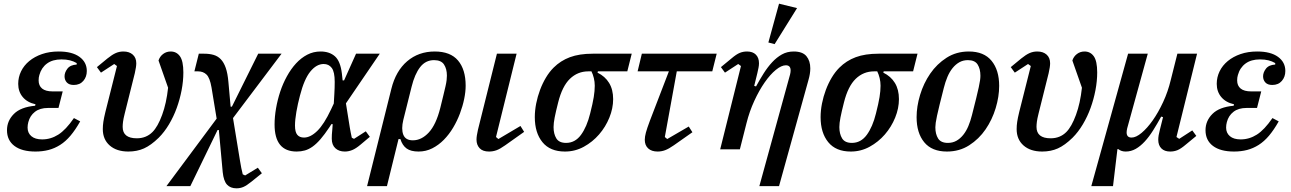

<svg xmlns="http://www.w3.org/2000/svg" viewBox="-20 -812 7018 1044"><path d="M241 -225Q197 -225 170 -204Q143 -183 134 -148Q130 -133 130 -118Q130 -89 150.5 -71.5Q171 -54 209 -54Q256 -54 297 -80Q338 -106 382 -170L416 -152Q390 -106 363.5 -74.5Q337 -43 307 -24Q277 -5 244 3.5Q211 12 173 12Q99 12 58.5 -18.5Q18 -49 18 -104Q18 -155 55.5 -192.5Q93 -230 171 -237L173 -245Q128 -255 103.5 -284.5Q79 -314 79 -356Q79 -392 94.5 -424Q110 -456 139 -480Q168 -504 208.5 -518Q249 -532 299 -532Q372 -532 412 -503Q452 -474 452 -426Q452 -394 433 -372Q414 -350 381 -350Q356 -350 343.5 -363.5Q331 -377 331 -397Q331 -418 346.5 -438.5Q362 -459 397 -461V-469Q380 -479 360 -484Q340 -489 314 -489Q266 -489 235.5 -466.5Q205 -444 194 -404Q190 -391 190 -375Q190 -346 209 -330.5Q228 -315 266 -315H321L298 -225Z M507 -447 564 -494Q590 -515 609.5 -523.5Q629 -532 651 -532Q683 -532 702 -515Q721 -498 721 -468Q721 -449 713 -414L658 -194Q651 -166 649 -150Q647 -134 647 -122Q647 -60 724 -60Q775 -60 809 -94Q838 -123 861.5 -187Q885 -251 894 -335L842 -483Q849 -505 867 -518.5Q885 -532 908 -532Q940 -532 958.5 -506Q977 -480 977 -418Q977 -371 967.5 -321.5Q958 -272 941 -225Q924 -178 899 -136Q874 -94 843 -63Q801 -22 763 -5Q725 12 678 12Q614 12 576.5 -21Q539 -54 539 -110Q539 -129 542 -149.5Q545 -170 553 -203L616 -453L601 -464L529 -417Z M1158 -167 1130 -337Q1121 -389 1103 -406.5Q1085 -424 1057 -424H1037L1061 -520H1090Q1119 -520 1141.5 -513.5Q1164 -507 1180.5 -490Q1197 -473 1207.5 -443Q1218 -413 1222 -366L1234 -232H1241L1384 -520H1511L1247 -170L1285 62Q1288 81 1292 101.5Q1296 122 1300 136L1313 142L1382 100L1404 130L1347 176Q1321 197 1303.5 204.5Q1286 212 1266 212Q1233 212 1214.5 192Q1196 172 1191 124L1170 -105H1163L1015 200H885Z M1861 -250 1882 -119Q1884 -106 1887 -91.5Q1890 -77 1893 -63L1905 -57L1969 -98L1991 -68L1941 -26Q1915 -4 1895 4Q1875 12 1855 12Q1823 12 1803.5 -6Q1784 -24 1784 -58Q1784 -68 1784.5 -80Q1785 -92 1787 -109L1789 -137H1782L1771 -120Q1745 -81 1723 -55.5Q1701 -30 1680 -15Q1659 0 1638 6Q1617 12 1593 12Q1473 12 1473 -135Q1473 -177 1481 -223Q1489 -269 1503.5 -313Q1518 -357 1540 -397Q1562 -437 1589.5 -467Q1617 -497 1650.5 -514.5Q1684 -532 1723 -532Q1772 -532 1801.5 -505.5Q1831 -479 1839 -412L1843 -375H1851L1916 -520H2045ZM1633 -64Q1668 -64 1705 -100Q1742 -136 1780 -217L1795 -249L1798 -301Q1799 -318 1799.5 -334.5Q1800 -351 1800 -367Q1800 -421 1784 -442.5Q1768 -464 1740 -464Q1701 -464 1667.5 -423Q1634 -382 1611 -292Q1599 -247 1591.5 -203.5Q1584 -160 1584 -129Q1584 -94 1596.5 -79Q1609 -64 1633 -64Z M2108 -329Q2132 -426 2194 -479Q2256 -532 2344 -532Q2429 -532 2470.5 -483Q2512 -434 2512 -346Q2512 -313 2504 -274Q2496 -235 2481 -195Q2466 -155 2444 -118Q2422 -81 2393.5 -52Q2365 -23 2330.5 -5.5Q2296 12 2256 12Q2214 12 2191 -4.5Q2168 -21 2157 -56H2147L2084 200H1976ZM2225 -49Q2272 -49 2311.5 -91.5Q2351 -134 2374 -225Q2384 -266 2391 -294.5Q2398 -323 2402.5 -343Q2407 -363 2408.5 -376.5Q2410 -390 2410 -401Q2410 -437 2394.5 -461Q2379 -485 2340 -485Q2294 -485 2264.5 -447Q2235 -409 2218 -340L2173 -160Q2161 -110 2173 -79.5Q2185 -49 2225 -49Z M2830 -95 2727 -22Q2699 -2 2679.5 5Q2660 12 2639 12Q2605 12 2588 -6Q2571 -24 2571 -53Q2571 -72 2579 -107L2682 -520H2789L2677 -67L2690 -56L2810 -127Z M3231 -424 3229 -417Q3270 -397 3292 -361Q3314 -325 3314 -273Q3314 -223 3293.5 -172.5Q3273 -122 3237.5 -81Q3202 -40 3154.5 -14Q3107 12 3052 12Q2971 12 2929.5 -39Q2888 -90 2888 -175Q2888 -211 2895.5 -249Q2903 -287 2916.5 -323Q2930 -359 2948.5 -390Q2967 -421 2990 -444Q3028 -482 3079 -501Q3130 -520 3203 -520H3415L3391 -424ZM3058 -35Q3107 -35 3139 -78.5Q3171 -122 3189 -195Q3203 -250 3208.5 -284Q3214 -318 3214 -346Q3214 -367 3209 -387.5Q3204 -408 3196 -424H3179Q3121 -424 3079 -383.5Q3037 -343 3015 -255Q3002 -204 2996 -173Q2990 -142 2990 -121Q2990 -84 3005 -59.5Q3020 -35 3058 -35Z M3470 -520H3877L3853 -424H3660L3595 -67L3608 -56L3725 -124L3745 -93L3644 -22Q3617 -3 3597 4.5Q3577 12 3556 12Q3523 12 3504.5 -5Q3486 -22 3486 -52Q3486 -61 3487.5 -70Q3489 -79 3492 -91Q3495 -103 3500.5 -118.5Q3506 -134 3514 -156L3617 -424H3447Z M4009 -453 3994 -464 3922 -417 3900 -447 3957 -494Q3984 -517 4002.5 -524.5Q4021 -532 4042 -532Q4073 -532 4090 -515Q4107 -498 4107 -468Q4107 -457 4104.5 -444Q4102 -431 4098 -414L4081 -345L4091 -342Q4111 -379 4132.5 -413Q4154 -447 4178.5 -473.5Q4203 -500 4231.5 -516Q4260 -532 4296 -532Q4344 -532 4365 -506.5Q4386 -481 4386 -440Q4386 -426 4383.5 -410Q4381 -394 4376 -377L4216 200H4109L4276 -407Q4279 -419 4279 -429Q4279 -457 4253 -457Q4229 -457 4198.5 -432Q4168 -407 4138 -364Q4108 -321 4081.5 -263.5Q4055 -206 4039 -142L4003 0H3896ZM4216 -792 4314 -768 4192 -572 4158 -581Z M4785 -424 4783 -417Q4824 -397 4846 -361Q4868 -325 4868 -273Q4868 -223 4847.5 -172.5Q4827 -122 4791.5 -81Q4756 -40 4708.5 -14Q4661 12 4606 12Q4525 12 4483.5 -39Q4442 -90 4442 -175Q4442 -211 4449.5 -249Q4457 -287 4470.5 -323Q4484 -359 4502.5 -390Q4521 -421 4544 -444Q4582 -482 4633 -501Q4684 -520 4757 -520H4969L4945 -424ZM4612 -35Q4661 -35 4693 -78.5Q4725 -122 4743 -195Q4757 -250 4762.5 -284Q4768 -318 4768 -346Q4768 -367 4763 -387.5Q4758 -408 4750 -424H4733Q4675 -424 4633 -383.5Q4591 -343 4569 -255Q4556 -204 4550 -173Q4544 -142 4544 -121Q4544 -84 4559 -59.5Q4574 -35 4612 -35Z M5134 -35Q5160 -35 5180.5 -46.5Q5201 -58 5217.5 -78.5Q5234 -99 5245.5 -126.5Q5257 -154 5265 -186Q5279 -241 5288 -277.5Q5297 -314 5302 -337.5Q5307 -361 5309 -375Q5311 -389 5311 -400Q5311 -437 5296 -461Q5281 -485 5243 -485Q5217 -485 5196.5 -473.5Q5176 -462 5159.5 -441.5Q5143 -421 5131.5 -393.5Q5120 -366 5112 -334Q5098 -279 5089 -242.5Q5080 -206 5075 -182.5Q5070 -159 5068 -144.5Q5066 -130 5066 -120Q5066 -83 5081 -59Q5096 -35 5134 -35ZM5129 12Q5047 12 5005.5 -38.5Q4964 -89 4964 -175Q4964 -233 4983 -296Q5002 -359 5038 -411.5Q5074 -464 5127 -498Q5180 -532 5248 -532Q5330 -532 5371.5 -481.5Q5413 -431 5413 -345Q5413 -287 5394 -224Q5375 -161 5339 -108.5Q5303 -56 5250 -22Q5197 12 5129 12Z M5476 -447 5533 -494Q5559 -515 5578.5 -523.5Q5598 -532 5620 -532Q5652 -532 5671 -515Q5690 -498 5690 -468Q5690 -449 5682 -414L5627 -194Q5620 -166 5618 -150Q5616 -134 5616 -122Q5616 -60 5693 -60Q5744 -60 5778 -94Q5807 -123 5830.5 -187Q5854 -251 5863 -335L5811 -483Q5818 -505 5836 -518.5Q5854 -532 5877 -532Q5909 -532 5927.5 -506Q5946 -480 5946 -418Q5946 -371 5936.5 -321.5Q5927 -272 5910 -225Q5893 -178 5868 -136Q5843 -94 5812 -63Q5770 -22 5732 -5Q5694 12 5647 12Q5583 12 5545.5 -21Q5508 -54 5508 -110Q5508 -129 5511 -149.5Q5514 -170 5522 -203L5585 -453L5570 -464L5498 -417Z M6114 -520H6221L6109 -114Q6106 -100 6106 -92Q6106 -64 6133 -64Q6157 -64 6187.5 -89.5Q6218 -115 6248 -157.5Q6278 -200 6304.5 -257Q6331 -314 6346 -377L6382 -520H6489L6377 -67L6392 -57L6463 -103L6485 -73L6428 -26Q6401 -3 6382.5 4.5Q6364 12 6343 12Q6312 12 6295 -5Q6278 -22 6278 -52Q6278 -74 6287 -107L6304 -175L6294 -178Q6272 -138 6250 -103Q6228 -68 6204.5 -42.5Q6181 -17 6155.5 -2.5Q6130 12 6101 12Q6077 12 6061 -1H6056L6032 200H5914Z M6758 -225Q6714 -225 6687 -204Q6660 -183 6651 -148Q6647 -133 6647 -118Q6647 -89 6667.5 -71.5Q6688 -54 6726 -54Q6773 -54 6814 -80Q6855 -106 6899 -170L6933 -152Q6907 -106 6880.5 -74.5Q6854 -43 6824 -24Q6794 -5 6761 3.5Q6728 12 6690 12Q6616 12 6575.5 -18.5Q6535 -49 6535 -104Q6535 -155 6572.5 -192.5Q6610 -230 6688 -237L6690 -245Q6645 -255 6620.5 -284.5Q6596 -314 6596 -356Q6596 -392 6611.5 -424Q6627 -456 6656 -480Q6685 -504 6725.5 -518Q6766 -532 6816 -532Q6889 -532 6929 -503Q6969 -474 6969 -426Q6969 -394 6950 -372Q6931 -350 6898 -350Q6873 -350 6860.5 -363.5Q6848 -377 6848 -397Q6848 -418 6863.5 -438.5Q6879 -459 6914 -461V-469Q6897 -479 6877 -484Q6857 -489 6831 -489Q6783 -489 6752.5 -466.5Q6722 -444 6711 -404Q6707 -391 6707 -375Q6707 -346 6726 -330.5Q6745 -315 6783 -315H6838L6815 -225Z"/></svg>

Font: IBM Plex Serif Medm
Style: Italic
Weight: 500
Italic angle: -14°
Designer: Mike Abbink, Paul van der Laan, Pieter van Rosmalen
Foundry: Bold Monday
Version: Version 3.001